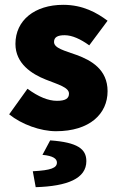

<svg xmlns="http://www.w3.org/2000/svg" viewBox="-20 -532 492 796"><path d="M212 12C352 12 426 -60 426 -154C426 -244 358 -282 298 -304C248 -322 204 -332 204 -358C204 -378 219 -386 248 -386C279 -386 314 -370 350 -344L426 -446C382 -479 324 -512 242 -512C124 -512 44 -448 44 -350C44 -268 112 -225 170 -202C220 -182 266 -170 266 -144C266 -124 252 -114 216 -114C181 -114 140 -130 94 -164L18 -58C70 -16 148 12 212 12ZM128 244C260 240 338 208 338 136C338 86 302 58 188 50L156 110C200 114 216 126 216 142C216 164 192 174 116 178Z"/></svg>

Font: Giro Sans Black
Style: Regular
Weight: 900
Designer: Paul D. Hunt
Foundry: Adobe Systems Incorporated
Version: Version 1.000;PS 1.0;hotconv 1.0.88;makeotf.lib2.5.647800